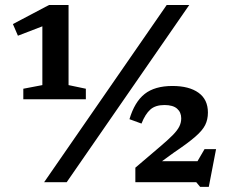

<svg xmlns="http://www.w3.org/2000/svg" viewBox="-20 -727 918 766"><path d="M156 0 645 -707H735L246 0ZM842 -132 813 18.5H778.5L763 0H520V-58L614.5 -138.5Q649 -167.5 668.2 -187Q687.5 -206.5 695.2 -222Q703 -237.5 703 -255Q703 -279 686.5 -293.5Q670 -308 636 -308Q600 -308 579.8 -290Q559.5 -272 544.5 -234L496.5 -251.5Q517 -320.5 557.2 -352.2Q597.5 -384 668 -384Q734.5 -384 772 -357Q809.5 -330 809.5 -278Q809.5 -250 798.5 -228Q787.5 -206 758.2 -180.8Q729 -155.5 674 -118.5L626.5 -84H768L796 -132ZM149 -387.5V-622L51.5 -584.5L31.5 -631L175.5 -707H253.5V-387.5L322.5 -373V-331H73V-373Z"/></svg>

Font: Newsreader Caption Medium
Style: Regular
Weight: 500
Designer: Hugues Gentile
Foundry: Production Type
Version: Version 1.001